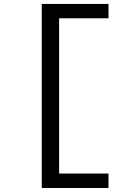

<svg xmlns="http://www.w3.org/2000/svg" viewBox="-20 -807 654 962"><path d="M276.2 -787.3V134.9H189.2V-787.3ZM250.5 -715.3V-787.3H523.6V-715.3ZM250.5 134.9V62.5H523.6V134.9Z"/></svg>

Font: Intel One Mono Light
Style: Regular
Weight: 300
Monospace: yes
Designer: Fred Shallcrass
Foundry: Frere-Jones Type LLC
Version: Version 1.004